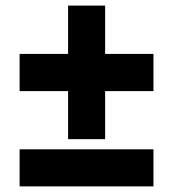

<svg xmlns="http://www.w3.org/2000/svg" viewBox="-20 -663 606 683"><path d="M49.8 -338.9V-471.2H222.2V-643.1H354V-471.2H525.9V-338.9H354V-168H222.2V-338.9ZM49.8 -131.8H525.9V0H49.8Z"/></svg>

Font: Open Sans Hebrew Extra Bold
Style: Italic
Weight: 800
Italic angle: -12°
Foundry: Ascender Corporation, Yanek Iontef
Version: Version 2.001;PS 002.001;hotconv 1.0.70;makeotf.lib2.5.58329